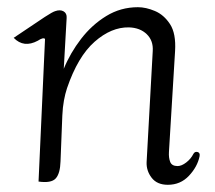

<svg xmlns="http://www.w3.org/2000/svg" viewBox="-20 -507 597 533"><path d="M87 -3 105 -399Q100 -404 85 -394Q46 -373 18 -402Q35 -413 59 -429.5Q83 -446 104.5 -460Q126 -474 133 -476Q147 -481 156.5 -475.5Q166 -470 165 -457L157 -316Q175 -360 205 -399Q235 -438 275 -462.5Q315 -487 363 -487Q385 -487 410 -476.5Q435 -466 452 -440Q469 -414 466 -365L449 -85Q448 -69 452.5 -57.5Q457 -46 473 -46Q484 -46 497 -56Q510 -66 517 -80Q521 -87 528.5 -85Q536 -83 534 -73Q528 -44 504.5 -19Q481 6 446 6Q416 6 401 -13.5Q386 -33 387 -57L404 -365Q406 -394 387.5 -412Q369 -430 338 -431Q289 -432 242.5 -391Q196 -350 166 -262Q161 -247 157.5 -228Q154 -209 153 -186L148 -59Q147 -25 134.5 -11.5Q122 2 87 -3Z"/></svg>

Font: Diphylleia
Style: Regular
Weight: 400
Designer: Minha Hyung
Foundry: JAMO
Version: Version 1.000; ttfautohint (v1.8.4.7-5d5b);gftools[0.9.28]